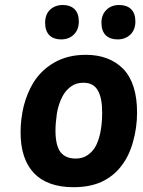

<svg xmlns="http://www.w3.org/2000/svg" viewBox="-20 -740 582 779"><path d="M328.1 -517.6Q254.9 -517.6 200.2 -486.3Q146.5 -455.1 115.2 -404.3Q89.8 -362.3 76.2 -309.6Q63.5 -255.9 63.5 -203.1Q63.5 -94.7 118.2 -37.1Q172.9 19.5 278.3 19.5Q343.8 19.5 391.6 -2Q439.5 -24.4 470.7 -64.5Q503.9 -106.4 519.5 -164.1Q536.1 -221.7 536.1 -283.2Q536.1 -401.4 480.5 -460Q423.8 -517.6 328.1 -517.6ZM318.4 -404.3Q359.4 -404.3 377 -373Q394.5 -342.8 394.5 -284.2Q394.5 -236.3 386.7 -200.2Q378.9 -164.1 365.2 -141.6Q353.5 -123 335 -110.4Q315.4 -96.7 287.1 -96.7Q245.1 -96.7 224.6 -124Q205.1 -151.4 205.1 -210Q205.1 -240.2 210.9 -280.3Q217.8 -320.3 234.4 -350.6Q247.1 -374 267.6 -388.7Q288.1 -404.3 318.4 -404.3ZM235.4 -719.7Q203.1 -719.7 182.6 -700.2Q163.1 -680.7 163.1 -647.5Q163.1 -614.3 180.7 -596.7Q198.2 -580.1 227.5 -580.1Q259.8 -580.1 279.3 -599.6Q299.8 -619.1 299.8 -653.3Q299.8 -685.5 282.2 -703.1Q264.6 -719.7 235.4 -719.7ZM463.9 -719.7Q431.6 -719.7 412.1 -700.2Q391.6 -680.7 391.6 -647.5Q391.6 -614.3 409.2 -596.7Q426.8 -580.1 457 -580.1Q488.3 -580.1 508.8 -599.6Q529.3 -619.1 529.3 -653.3Q529.3 -685.5 511.7 -703.1Q494.1 -719.7 463.9 -719.7Z"/></svg>

Font: cl
Style: Bold Italic
Weight: 400
Designer: Mitja Miklavcic
Version: Version 7.504; 2011; Build 1022